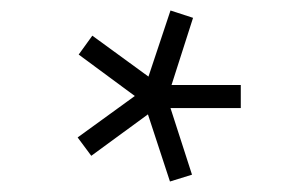

<svg xmlns="http://www.w3.org/2000/svg" viewBox="-20 -720 570 366"><path d="M439 -514H305L346 -387L304 -374L262 -502L154 -423L128 -458L237 -537L130 -616L156 -652L263 -574L305 -700L348 -686L307 -558H439Z"/></svg>

Font: TitilliumText22L Lt
Style: Thin
Weight: 300
Designer: Campivisivi
Foundry: Campivisivi
Version: 1.000